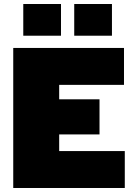

<svg xmlns="http://www.w3.org/2000/svg" viewBox="-20 -937 690 957"><path d="M46 0V-698H598V-514H275V-442H476V-267H275V-184H602V0ZM350 -759V-917H538V-759ZM96 -759V-917H284V-759Z"/></svg>

Font: Azeret Mono Thin Black
Style: Regular
Weight: 900
Version: Version 1.002